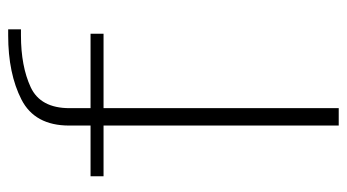

<svg xmlns="http://www.w3.org/2000/svg" viewBox="-205 -623 828 458"><g transform="rotate(-90 209.0 -394.0)"><path d="M138.5 0H180V-561H357.5V-592H180V-642Q180 -711.5 230 -734.8Q280 -758 353.5 -758H368V-788.5H353.5Q262.5 -788.5 200.5 -756.8Q138.5 -725 138.5 -643V-592H17.5V-561H138.5Z"/></g></svg>

Font: Anybody UltraCondensed Thin ExtraLight
Style: Regular
Weight: 250
Version: Version 1.111